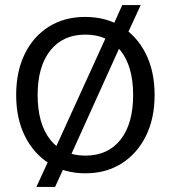

<svg xmlns="http://www.w3.org/2000/svg" viewBox="-20 -671 676 760"><path d="M124 69 175 -42 196 -77 402 -529 423 -560 464 -651H537L478 -523L461 -500L253 -40L235 -12L198 69ZM317 -604Q400 -604 461.5 -565.5Q523 -527 557.5 -457.5Q592 -388 592 -295Q592 -202 557.5 -132.5Q523 -63 461.5 -24Q400 15 318 15Q236 15 174.5 -24Q113 -63 78.5 -132.5Q44 -202 44 -295Q44 -388 78 -457.5Q112 -527 173.5 -565.5Q235 -604 317 -604ZM318 -534Q229 -534 179 -471Q129 -408 129 -295Q129 -181 179 -118Q229 -55 318 -55Q407 -55 457 -118Q507 -181 507 -295Q507 -408 457 -471Q407 -534 318 -534Z"/></svg>

Font: Podkova
Style: Regular
Weight: 400
Designer: Ilya Yudin
Foundry: Cyreal (www.cyreal.org)
Version: Version 2.103